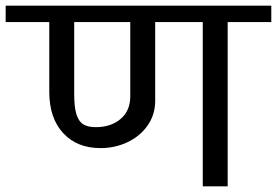

<svg xmlns="http://www.w3.org/2000/svg" viewBox="-42 -658 978 678"><path d="M916 -580H762V0H674V-580H506V-302Q506 -254 480 -216Q454 -178 409.5 -156.5Q365 -135 313 -135Q230 -135 181 -188Q132 -241 132 -334V-580H-22V-638H916ZM418 -580H220V-326Q220 -279 228 -254Q236 -229 252 -219Q268 -209 296 -209Q350 -209 384 -238Q418 -267 418 -318Z"/></svg>

Font: Amiko
Style: Regular
Weight: 400
Designer: Pablo Impallari, Rodrigo Fuenzalida, Andres Torresi
Foundry: Impallari Type
Version: Version 1.001; ttfautohint (v1.3)